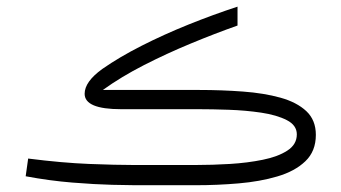

<svg xmlns="http://www.w3.org/2000/svg" viewBox="-20 -546 1006 566"><path d="M558.1 0H377.9Q359.9 0 310.1 -1.2Q260.3 -2.4 193.1 -7.8Q126 -13.2 55.7 -26.4L63 -78.6Q163.1 -65.9 242.7 -62.7Q322.3 -59.6 373 -59.6H557.6Q606 -59.6 658 -62.7Q710 -65.9 754.6 -75Q799.3 -84 827.1 -102.1Q855 -120.1 855 -149.9Q855 -176.8 825.4 -191.9Q795.9 -207 750 -213.9Q704.1 -220.7 654.5 -222.4Q605 -224.1 564.5 -224.1H336.9Q229.5 -224.1 229.5 -269.5Q229.5 -305.2 281.7 -342.8Q332 -377.9 397.5 -411.1Q462.9 -444.3 535.6 -473.6Q608.4 -502.9 680.2 -526.4V-470.7Q613.8 -447.3 542.5 -417.7Q471.2 -388.2 404.3 -354Q337.4 -319.8 283.2 -280.8H566.9Q634.3 -280.8 696.3 -276.1Q758.3 -271.5 806.6 -258.1Q855 -244.6 883.1 -218.3Q911.1 -191.9 911.1 -148.4Q911.1 -100.1 880.1 -70.6Q849.1 -41 797.6 -25.9Q746.1 -10.7 683.6 -5.4Q621.1 0 558.1 0Z"/></svg>

Font: Vazirmatn FD ExtraLight
Style: Regular
Weight: 200
Designer: Saber Rastikerdar
Foundry: Saber Rastikerdar
Version: Version 33.003